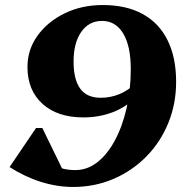

<svg xmlns="http://www.w3.org/2000/svg" viewBox="-20 -726 730 762"><path d="M388 -706Q481 -706 546 -670.5Q611 -635 645 -566.5Q679 -498 679 -401Q679 -314 648 -238Q617 -162 561 -105Q505 -48 430.5 -16Q356 16 270 16Q207 16 143 -4Q79 -24 18 -63L123 -218H148L243 -23L122 -47L138 -135Q168 -88 199 -69.5Q230 -51 279 -51Q326 -51 365.5 -81.5Q405 -112 435 -167Q465 -222 482 -295Q499 -368 499 -452Q499 -543 469 -593Q439 -643 385 -643Q333 -643 302.5 -599.5Q272 -556 272 -482Q272 -410 298.5 -374Q325 -338 379 -338Q460 -338 520 -397L524 -344Q481 -301 427 -280.5Q373 -260 311 -260Q208 -260 148.5 -314Q89 -368 89 -460Q89 -529 129 -584.5Q169 -640 236.5 -673Q304 -706 388 -706Z"/></svg>

Font: Platypi Light
Style: Bold Italic
Weight: 700
Italic angle: -13°
Version: Version 1.200